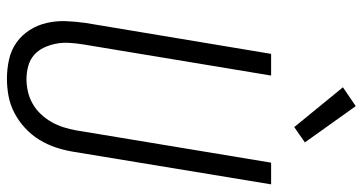

<svg xmlns="http://www.w3.org/2000/svg" viewBox="-260 -752 1021 540"><g transform="rotate(90 250.0 -482.5)"><path d="M202 8Q174 8 147.5 2Q121 -4 100 -19Q79 -34 65 -56Q51 -78 45 -104Q39 -130 40 -157.5Q41 -185 45 -213L132 -735H193L105 -204Q102 -185 101 -166Q100 -147 103.5 -129.5Q107 -112 114.5 -96Q122 -80 135 -68.5Q148 -57 166 -52Q184 -47 203 -47Q220 -47 238 -51Q256 -55 272.5 -64.5Q289 -74 302 -88Q315 -102 324 -118Q333 -134 338.5 -151.5Q344 -169 347 -186L438 -735H499L407 -177Q403 -153 395 -129Q387 -105 373.5 -83Q360 -61 340.5 -43Q321 -25 298 -13Q275 -1 250.5 3.5Q226 8 202 8ZM338 -800 226 -937 279 -973 381 -830Z"/></g></svg>

Font: Iosevka SS04 Light
Style: Italic
Weight: 300
Italic angle: -9°
Monospace: yes
Designer: Belleve Invis
Foundry: Belleve Invis
Version: Version 19.0.0; ttfautohint (v1.8.4)